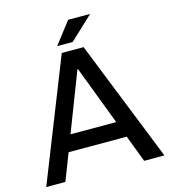

<svg xmlns="http://www.w3.org/2000/svg" viewBox="-125 -970 950 1071"><g transform="rotate(-15 350.0 -435.0)"><path d="M8.7 0 286 -700H412L691.1 0H574.2L349.9 -590.1H347.1L119.4 0ZM161.8 -155.4V-249.2H533.7V-155.4ZM271.1 -743.7 368.2 -869.7H495.3L360.9 -743.7Z"/></g></svg>

Font: REM Medium
Style: Regular
Weight: 500
Designer: Octavio Pardo
Foundry: Ashler Design
Version: Version 1.005;gftools[0.9.28]